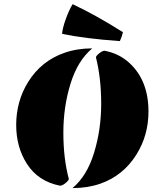

<svg xmlns="http://www.w3.org/2000/svg" viewBox="-20 -915 790 944"><path d="M336.4 9.8Q407.7 -49.8 442.6 -164.1Q477.5 -278.3 477.5 -404.5Q477.5 -530.8 451.7 -632.8Q451.7 -639.6 467.5 -652.6Q483.4 -665.5 494.6 -665.5Q565.4 -651.9 615.2 -606.4Q710 -520 710 -366.7Q710 -250 651.4 -156.2Q586.4 -51.3 472.7 -11.7Q410.2 9.8 336.4 9.8ZM433.6 -677.2Q361.8 -617.2 326.7 -503.4Q291.5 -389.6 291.5 -262.7Q291.5 -135.7 318.4 -35.2Q318.4 -28.3 302.5 -15.1Q286.6 -2 274.9 -2Q167.5 -23.4 112.3 -109.4Q59.6 -191.9 59.6 -300.3Q59.6 -417 118.2 -511.7Q182.6 -615.7 296.9 -655.3Q359.4 -677.2 433.6 -677.2ZM569.3 -712.9Q397 -725.1 285.2 -748.5Q287.6 -777.8 303.5 -821.5Q319.3 -865.2 336.9 -894.5Q446.8 -843.3 584.5 -756.8Q578.6 -731.9 569.3 -712.9Z"/></svg>

Font: Emblema One
Style: Regular
Weight: 400
Designer: Riccardo De Franceschi
Foundry: Riccardo De Franceschi
Version: Version 1.003